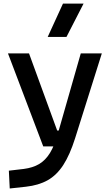

<svg xmlns="http://www.w3.org/2000/svg" viewBox="-20 -815 626 1069"><path d="M34.2 234.4 29.3 135.3 112.8 125.5Q162.6 119.1 197.8 98.4Q232.9 77.6 258.1 36.9Q283.2 -3.9 301.8 -70.3L429.7 -517.6H546.9L398.4 -45.9Q369.1 46.9 332.3 103.8Q295.4 160.6 245.1 188.7Q194.8 216.8 124.5 224.6ZM220.7 0 24.4 -517.6H141.6L298.3 -88.4H316.4V0ZM245.6 -609.4 330.6 -794.9H445.3L350.1 -609.4Z"/></svg>

Font: Cascadia Code Medium
Style: Regular
Weight: 500
Monospace: yes
Designer: Aaron Bell
Foundry: Saja Typeworks
Version: Version 2407.024